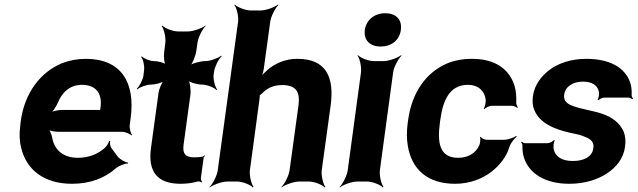

<svg xmlns="http://www.w3.org/2000/svg" viewBox="-20 -796 2797 842"><path d="M356 -538C318 -538 283 -531 250 -518C158 -479 88 -390 71 -265L69 -246C64 -211 65 -178 73 -147C95 -55 169 10 296 10C377 10 440 -16 487 -57C501 -69 529 -80 541 -79L542 -83C529 -84 504 -98 495 -111L469 -146C463 -154 461 -169 463 -177L459 -178C457 -170 447 -153 438 -146C408 -120 369 -104 321 -104C256 -104 218 -140 209 -192C207 -206 198 -226 190 -233L187 -229C195 -223 219 -218 235 -218H515C529 -218 550 -209 557 -202L559 -204C553 -212 547 -234 549 -248L553 -278C574 -434 512 -538 356 -538ZM421 -326 420 -320C420 -317 418 -311 420 -310L423 -312C422 -314 416 -314 413 -314H253C236 -314 208 -308 197 -301L200 -297C211 -305 226 -328 233 -344C251 -389 285 -424 339 -424C400 -424 429 -387 421 -326Z M772 10C801 10 824 6 847 0C852 -1 860 1 863 4L866 1C863 -2 860 -11 861 -16L873 -104C873 -107 877 -110 879 -112L877 -115C875 -113 871 -109 868 -109C857 -107 845 -106 832 -106C793 -106 780 -122 785 -161L815 -380C818 -401 813 -438 804 -449L800 -446C809 -435 845 -425 866 -425C887 -425 920 -412 929 -401L932 -404C923 -415 914 -449 917 -470L919 -483C922 -504 939 -538 952 -549L950 -552C937 -541 901 -528 880 -528C859 -528 821 -518 808 -507L811 -504C824 -515 838 -552 841 -573L846 -608C849 -632 868 -669 882 -682L881 -684C866 -672 827 -658 803 -658H762C738 -658 703 -672 692 -684L689 -682C699 -669 708 -632 705 -608L700 -567C697 -548 700 -517 709 -507L713 -510C704 -520 674 -528 656 -528C637 -528 611 -539 602 -549L599 -546C608 -536 614 -508 612 -490L609 -464C606 -445 591 -417 580 -407L582 -404C593 -414 623 -425 642 -425C660 -425 693 -433 704 -443L701 -446C690 -436 677 -405 675 -387L642 -146C628 -43 670 10 772 10Z M1217 -423C1277 -423 1297 -395 1289 -334L1250 -50C1247 -26 1228 11 1214 24L1215 26C1230 14 1269 0 1293 0H1334C1358 0 1393 14 1404 26L1407 24C1397 11 1388 -26 1391 -50L1430 -333C1447 -460 1409 -538 1284 -538C1230 -538 1187 -518 1154 -490C1142 -480 1126 -464 1120 -455L1124 -453C1129 -463 1135 -481 1137 -496L1165 -700C1168 -724 1187 -761 1201 -774L1199 -776C1184 -764 1146 -750 1122 -750H1081C1057 -750 1021 -764 1010 -776L1008 -774C1018 -761 1027 -724 1024 -700L935 -50C932 -26 913 11 899 24L900 26C915 14 954 0 978 0H1019C1043 0 1078 14 1089 26L1092 24C1082 11 1073 -26 1076 -50L1118 -361C1119 -365 1120 -380 1118 -381L1116 -377C1118 -376 1128 -385 1130 -387C1151 -409 1179 -423 1217 -423Z M1646 -50 1704 -478C1707 -502 1727 -539 1741 -552L1739 -554C1724 -542 1685 -528 1661 -528H1620C1596 -528 1561 -542 1550 -554L1548 -552C1558 -539 1566 -502 1563 -478L1505 -50C1502 -26 1483 11 1469 24L1470 26C1485 14 1524 0 1548 0H1589C1613 0 1648 14 1659 26L1662 24C1652 11 1643 -26 1646 -50ZM1649 -592C1696 -592 1732 -619 1738 -665C1744 -711 1716 -738 1669 -738C1623 -738 1586 -709 1580 -665C1574 -619 1603 -592 1649 -592Z M1909 -257 1911 -271C1922 -353 1950 -424 2032 -424C2077 -424 2105 -398 2110 -359C2111 -349 2107 -326 2101 -320L2105 -318C2110 -324 2126 -332 2136 -332H2225C2233 -332 2244 -327 2248 -323L2251 -326C2248 -330 2243 -339 2244 -347C2245 -372 2243 -396 2237 -418C2215 -491 2154 -538 2050 -538C2009 -538 1973 -531 1941 -518C1850 -479 1787 -393 1770 -271L1768 -257C1763 -220 1763 -185 1769 -153C1786 -57 1851 10 1976 10C2041 10 2098 -13 2138 -45C2169 -70 2201 -106 2214 -152C2219 -168 2236 -189 2246 -197L2244 -200C2233 -192 2207 -183 2190 -183H2114C2105 -183 2091 -190 2089 -196L2085 -194C2088 -188 2086 -168 2082 -159C2066 -124 2033 -104 1989 -104C1905 -104 1898 -174 1909 -257Z M2492 -90C2447 -90 2415 -107 2408 -143C2406 -152 2408 -173 2413 -180L2409 -182C2405 -175 2389 -168 2380 -168H2283C2277 -168 2271 -172 2268 -175L2265 -172C2268 -169 2272 -162 2271 -157C2271 -139 2272 -122 2278 -104C2301 -34 2372 10 2476 10C2544 10 2601 -8 2644 -37C2680 -61 2714 -99 2721 -152C2725 -178 2722 -200 2715 -219C2698 -257 2665 -282 2621 -297C2587 -309 2533 -317 2499 -329C2474 -337 2450 -349 2454 -380C2459 -418 2494 -438 2536 -438C2577 -438 2602 -422 2607 -390C2608 -382 2605 -364 2601 -358L2604 -356C2609 -361 2621 -368 2630 -368H2736C2742 -368 2749 -364 2753 -361L2757 -364C2753 -367 2749 -374 2750 -380C2751 -400 2749 -419 2743 -436C2719 -502 2651 -538 2551 -538C2485 -538 2429 -519 2389 -489C2355 -463 2324 -425 2317 -374C2314 -351 2316 -331 2323 -314C2346 -256 2411 -229 2483 -213C2504 -209 2522 -205 2535 -200C2562 -190 2587 -180 2582 -146C2577 -106 2537 -90 2492 -90Z"/></svg>

Font: Asimov
Style: EdgeIt
Weight: 500
Designer: Google
Version: Version 2.000980: 2014